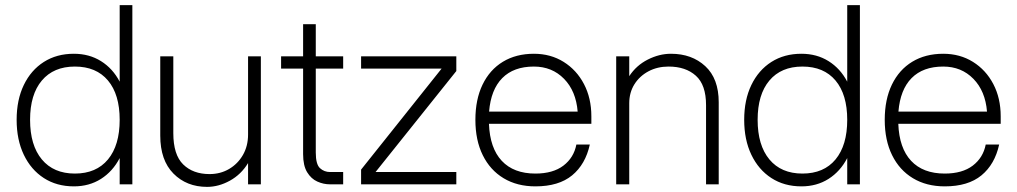

<svg xmlns="http://www.w3.org/2000/svg" viewBox="-20 -720 3972 750"><path d="M497 -700V0H447.5V-102.5Q420.5 -50.5 374.5 -21.2Q328.5 8 268.5 8Q201.5 8 151.2 -24.5Q101 -57 73 -115.5Q45 -174 45 -252Q45 -330 73 -388Q101 -446 151.2 -478Q201.5 -510 268.5 -510Q328.5 -510 374.5 -481.2Q420.5 -452.5 447.5 -401V-700ZM97.5 -252Q97.5 -152.5 143.5 -97.2Q189.5 -42 272.5 -42Q356 -42 401.8 -97.2Q447.5 -152.5 447.5 -252Q447.5 -351 401.8 -405.5Q356 -460 272.5 -460Q189.5 -460 143.5 -405.5Q97.5 -351 97.5 -252Z M657 -200Q657 -115.5 695.5 -77.8Q734 -40 798.5 -40Q841 -40 875 -60Q909 -80 929 -114.8Q949 -149.5 949 -194.5V-500H999V0H949V-83Q922 -38.5 878 -14.2Q834 10 789 10Q709 10 657.5 -42Q606 -94 606 -190.5V-500H657Z M1320.5 -48V0H1268.5Q1243.5 0 1219.5 -10.8Q1195.5 -21.5 1179.8 -47.2Q1164 -73 1164 -118V-452H1078V-500H1164V-625.5H1213.5V-500H1320.5V-452H1213.5V-124Q1213.5 -78 1230 -63Q1246.5 -48 1269.5 -48Z M1390.5 -500H1762.5V-442.5L1447 -48H1762.5V0H1390.5V-57.5L1705 -452H1390.5Z M1837 -252Q1837 -331.5 1865 -389.5Q1893 -447.5 1944.5 -478.8Q1996 -510 2065.5 -510Q2131 -510 2181.8 -478.2Q2232.5 -446.5 2261.2 -391.5Q2290 -336.5 2290 -265.5V-236.5H1890Q1893.5 -141.5 1940 -91.8Q1986.5 -42 2071.5 -42Q2140 -42 2180.8 -73Q2221.5 -104 2231.5 -155.5H2284Q2267 -78 2214.8 -35Q2162.5 8 2071.5 8Q2000 8 1947.2 -23.8Q1894.5 -55.5 1865.8 -113.8Q1837 -172 1837 -252ZM2065.5 -460Q1986.5 -460 1942 -415Q1897.5 -370 1890.5 -284H2236.5Q2230 -364.5 2183.2 -412.2Q2136.5 -460 2065.5 -460Z M2387 -500H2438V-422.5Q2465.5 -464.5 2510.2 -487.2Q2555 -510 2601 -510Q2682.5 -510 2735 -461.5Q2787.5 -413 2787.5 -320.5V0H2738V-309.5Q2738 -388.5 2698.2 -424.2Q2658.5 -460 2591.5 -460Q2548 -460 2513.2 -441.5Q2478.5 -423 2458.2 -390.8Q2438 -358.5 2438 -316.5V0H2387Z M3339 -700V0H3289.5V-102.5Q3262.5 -50.5 3216.5 -21.2Q3170.5 8 3110.5 8Q3043.5 8 2993.2 -24.5Q2943 -57 2915 -115.5Q2887 -174 2887 -252Q2887 -330 2915 -388Q2943 -446 2993.2 -478Q3043.5 -510 3110.5 -510Q3170.5 -510 3216.5 -481.2Q3262.5 -452.5 3289.5 -401V-700ZM2939.5 -252Q2939.5 -152.5 2985.5 -97.2Q3031.5 -42 3114.5 -42Q3198 -42 3243.8 -97.2Q3289.5 -152.5 3289.5 -252Q3289.5 -351 3243.8 -405.5Q3198 -460 3114.5 -460Q3031.5 -460 2985.5 -405.5Q2939.5 -351 2939.5 -252Z M3436 -252Q3436 -331.5 3464 -389.5Q3492 -447.5 3543.5 -478.8Q3595 -510 3664.5 -510Q3730 -510 3780.8 -478.2Q3831.5 -446.5 3860.2 -391.5Q3889 -336.5 3889 -265.5V-236.5H3489Q3492.5 -141.5 3539 -91.8Q3585.5 -42 3670.5 -42Q3739 -42 3779.8 -73Q3820.5 -104 3830.5 -155.5H3883Q3866 -78 3813.8 -35Q3761.5 8 3670.5 8Q3599 8 3546.2 -23.8Q3493.5 -55.5 3464.8 -113.8Q3436 -172 3436 -252ZM3664.5 -460Q3585.5 -460 3541 -415Q3496.5 -370 3489.5 -284H3835.5Q3829 -364.5 3782.2 -412.2Q3735.5 -460 3664.5 -460Z"/></svg>

Font: Overused Grotesk Light
Style: Regular
Weight: 300
Version: Version 0.004